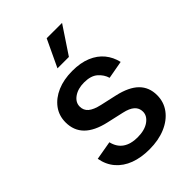

<svg xmlns="http://www.w3.org/2000/svg" viewBox="-223 -860 975 975"><g transform="rotate(-45 265.0 -372.5)"><path d="M265.1 11.2Q205.6 11.2 159.4 -6.1Q113.3 -23.4 83.7 -57.6Q54.2 -91.8 45.4 -141.1L146.5 -158.7Q156.7 -116.2 187 -95.5Q217.3 -74.7 265.1 -74.7Q316.9 -74.7 347.2 -96.2Q377.4 -117.7 377.4 -147.9Q377.4 -174.3 358.4 -191.2Q339.4 -208 301.3 -216.3L210.4 -236.8Q134.8 -253.9 97.7 -291.3Q60.5 -328.6 60.5 -387.2Q60.5 -435.5 87.4 -471.7Q114.3 -507.8 161.1 -528.1Q208 -548.3 269.5 -548.3Q328.6 -548.3 371.1 -530.5Q413.6 -512.7 439.7 -481Q465.8 -449.2 475.6 -406.7L378.9 -389.2Q370.1 -419.4 344.5 -441.9Q318.8 -464.4 270.5 -464.4Q226.1 -464.4 197 -444.1Q168 -423.8 168 -393.1Q168 -366.2 187.7 -349.4Q207.5 -332.5 250.5 -322.8L338.4 -303.2Q414.1 -286.1 450.7 -249.8Q487.3 -213.4 487.3 -156.7Q487.3 -106.9 459 -69.1Q430.7 -31.2 380.6 -10Q330.6 11.2 265.1 11.2ZM225.6 -610.4 294.9 -757.3H405.3L307.6 -610.4Z"/></g></svg>

Font: Inter 17pt Medium
Style: Regular
Weight: 500
Version: Version 4.001;git-66647c0bb